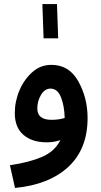

<svg xmlns="http://www.w3.org/2000/svg" viewBox="-20 -697 497 947"><path d="M412 -115Q412 -214 366.5 -295.5Q321 -377 235 -377Q182 -378 141 -342.5Q100 -307 76.5 -252.5Q53 -198 53 -139Q53 -68 96 -31.5Q139 5 211 5Q246 5 278 -6Q250 50 187 77Q124 104 29 118L54 230Q222 214 317 126Q412 38 412 -115ZM164 -162Q164 -199 182.5 -229.5Q201 -260 229 -260Q264 -260 281 -216.5Q298 -173 299 -115Q269 -106 234 -106Q164 -106 164 -162ZM195 -508 189 -677H261L267 -508Z"/></svg>

Font: Noto Sans Arabic UI SemiCondensed Semi
Style: Regular
Weight: 600
Width: 4
Designer: Nadine Chahine - Monotype Design Team
Foundry: Monotype Imaging Inc.
Version: Version 1.900